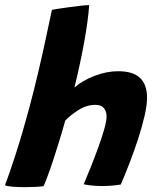

<svg xmlns="http://www.w3.org/2000/svg" viewBox="-51 -742 632 771"><path d="M124 5.5Q111.5 7.5 90.8 8.5Q70 9.5 48 9.5Q21.5 9.5 -0.2 7.8Q-22 6 -31 2Q-13.5 -43.5 13.5 -127.5Q40.5 -211.5 67 -310.5Q85 -378 101.5 -447.8Q118 -517.5 132 -583Q146 -648.5 157.5 -702.5Q161.5 -703.5 180.8 -706.5Q200 -709.5 225.2 -713Q250.5 -716.5 273.5 -719Q296.5 -721.5 307 -721.5Q303.5 -665 288 -578.2Q272.5 -491.5 248 -390.5Q279.5 -418.5 328.2 -437.2Q377 -456 423 -456Q483.5 -456 511.5 -429Q539.5 -402 539.5 -349.5Q539.5 -319.5 529.2 -275.2Q519 -231 502.8 -181.5Q486.5 -132 468.2 -84.8Q450 -37.5 434 -1Q398 5 359 5Q317.5 5 285 -2Q296 -27.5 311.5 -66Q327 -104.5 342 -145.5Q357 -186.5 367 -221.2Q377 -256 377 -274.5Q377 -295 366 -308Q355 -321 332.5 -321Q296.5 -321 263 -299.5Q229.5 -278 211 -257.5Q196.5 -206 180.5 -154.8Q164.5 -103.5 149.8 -61.2Q135 -19 124 5.5Z"/></svg>

Font: Grandstander
Style: Bold Italic
Weight: 700
Italic angle: -15°
Designer: Tyler Finck
Foundry: Etcetera Type Co
Version: Version 1.200; ttfautohint (v1.8.3)